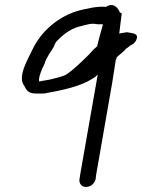

<svg xmlns="http://www.w3.org/2000/svg" viewBox="-20 -491 568 768"><path d="M77 -148C85 -131 93 -117 123 -117H157C233 -131 307 -145 363 -185H364V-186L371 -193L302 200C300 209 300 217 298 226C295 243 308 261 331 256C349 253 360 238 363 223V222C363 215 365 208 366 200L429 -161C433 -191 439 -220 443 -251C444 -253 446 -257 447 -262C458 -273 472 -281 485 -297C491 -300 496 -305 501 -309C511 -313 521 -320 526 -333V-334C536 -359 507 -358 488 -362H487C477 -360 469 -359 457 -357C460 -386 464 -410 467 -437L459 -442C453 -458 434 -484 403 -463L400 -464H399C365 -466 325 -456 296 -449C214 -426 143 -366 108 -289C93 -257 48 -183 77 -148ZM136 -173 138 -186C144 -206 150 -220 159 -238V-239C167 -263 183 -284 196 -305V-306C198 -312 201 -318 204 -323C229 -350 257 -373 294 -384C313 -388 333 -396 352 -396C357 -396 362 -395 370 -394H391V-390C383 -364 376 -336 369 -308V-306C366 -303 359 -297 354 -293L353 -292C348 -286 342 -279 335 -272C306 -244 275 -212 242 -191C226 -184 205 -179 185 -174C169 -170 153 -169 137 -165C136 -166 137 -166 136 -173Z"/></svg>

Font: Scribbler
Style: BdIta
Weight: 700
Designer: Mew Too
Foundry: Cannot Into Space Fonts
Version: Version 1.001